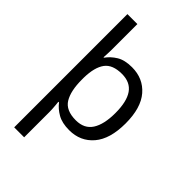

<svg xmlns="http://www.w3.org/2000/svg" viewBox="-292 -859 1199 1199"><g transform="rotate(45 307.5 -260.0)"><path d="M560 -269Q560 -132 499.5 -61Q439 10 340 10Q277 10 237 -13Q197 -36 173 -68H167Q168 -61 169.5 -45Q171 -29 172 -12Q173 5 173 16V240H85V-760H173V-536Q173 -522 172 -499.5Q171 -477 170 -464H174Q198 -498 237 -522Q276 -546 340 -546Q439 -546 499.5 -476Q560 -406 560 -269ZM469 -270Q469 -371 434 -421.5Q399 -472 325 -472Q243 -472 209 -426Q175 -380 173 -288V-269Q173 -170 205.5 -116.5Q238 -63 326 -63Q400 -63 434.5 -116.5Q469 -170 469 -270Z"/></g></svg>

Font: Noto Sans Gunjala Gondi Semibold
Style: Regular
Weight: 600
Designer: Ek Type
Foundry: Ek Type
Version: Version 1.004; ttfautohint (v1.8.4.7-5d5b)